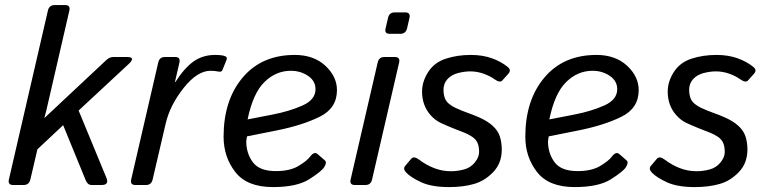

<svg xmlns="http://www.w3.org/2000/svg" viewBox="-20 -741 3075 769"><path d="M32.7 0Q10.7 0 15.6 -22L171.9 -698.7Q176.8 -720.7 199.2 -720.7H241.2Q262.7 -720.7 257.8 -698.7L165.5 -298.3Q162.1 -284.2 157.7 -269H158.7L405.3 -500Q418.9 -512.7 434.1 -512.7H488.3Q525.9 -512.7 494.6 -483.9L294.9 -298.3L406.2 -28.8Q418 0 386.7 0H347.2Q331.1 0 323.7 -18.1L232.9 -239.7L129.9 -143.1L101.6 -22Q96.2 0 74.7 0Z M522.5 0Q500.5 0 505.4 -22L613.8 -490.7Q618.7 -512.7 640.6 -512.7H681.6Q703.6 -512.7 698.7 -490.7L680.7 -412.6H682.6Q717.8 -467.8 754.6 -494.4Q791.5 -521 841.8 -521Q870.6 -521 882.3 -515.6Q891.6 -511.7 887.2 -501L871.1 -460.9Q867.7 -452.1 856.9 -454.1Q840.3 -457.5 823.2 -457.5Q770 -457.5 715.3 -388.4Q660.6 -319.3 643.6 -246.1L591.3 -22Q586.4 0 564.5 0Z M875.5 -193.4Q875.5 -339.8 951.9 -430.4Q1028.3 -521 1160.6 -521Q1236.3 -521 1283 -477.8Q1329.6 -434.6 1329.6 -379.9Q1329.6 -307.6 1260.5 -273.4Q1191.4 -239.3 1089.4 -218.8L969.2 -194.8Q966.3 -176.3 966.3 -175.3Q966.3 -127 992.7 -91.3Q1019 -55.7 1085 -55.7Q1141.1 -55.7 1175.3 -76.2Q1209.5 -96.7 1221.7 -113.3Q1238.8 -136.2 1252.4 -123.5L1281.2 -98.6Q1290.5 -90.3 1278.3 -71.3Q1267.1 -53.7 1217.8 -22.7Q1168.5 8.3 1073.2 8.3Q969.2 8.3 922.4 -52Q875.5 -112.3 875.5 -193.4ZM971.7 -262.7 1071.8 -282.2Q1140.1 -295.4 1191.9 -318.6Q1243.7 -341.8 1243.7 -383.8Q1243.7 -417 1213.6 -437.3Q1183.6 -457.5 1144.5 -457.5Q1085.4 -457.5 1039.3 -412.6Q993.2 -367.7 971.7 -262.7Z M1401.4 0Q1379.4 0 1384.3 -22L1492.7 -490.7Q1497.6 -512.7 1519.5 -512.7H1561.5Q1583.5 -512.7 1578.6 -490.7L1470.2 -22Q1465.3 0 1443.4 0ZM1541 -605.5Q1519 -605.5 1524.4 -627.4L1534.2 -669.4Q1539.1 -691.4 1561 -691.4H1603Q1625 -691.4 1620.1 -669.4L1610.4 -627.4Q1605 -605.5 1583 -605.5Z M1606.9 -49.8Q1592.8 -64.9 1603 -76.7L1627.4 -105.5Q1637.7 -117.2 1659.2 -101.1Q1687 -80.1 1719 -67.6Q1751 -55.2 1786.1 -55.2Q1812.5 -55.2 1838.6 -62.3Q1864.7 -69.3 1881.8 -90.3Q1898.9 -111.3 1898.9 -132.3Q1898.9 -153.3 1892.8 -168Q1886.7 -182.6 1871.6 -192.9Q1856.4 -203.1 1841.3 -209Q1820.8 -216.8 1794.2 -227.5Q1767.6 -238.3 1744.6 -249Q1722.2 -259.8 1704.6 -279.8Q1687 -299.8 1678.7 -323.5Q1670.4 -347.2 1670.4 -374Q1670.4 -414.1 1694.8 -452.4Q1719.2 -490.7 1765.4 -505.9Q1811.5 -521 1865.7 -521Q1912.6 -521 1950.2 -507.6Q1987.8 -494.1 2014.2 -472.2Q2028.8 -460 2016.1 -445.8L1991.7 -418.5Q1982.4 -408.2 1960.4 -423.8Q1940.9 -437.5 1915.5 -446.3Q1890.1 -455.1 1863.3 -455.1Q1839.8 -455.1 1813.7 -448.2Q1787.6 -441.4 1772 -423.8Q1756.3 -406.2 1756.3 -381.8Q1756.3 -364.3 1761.2 -349.6Q1766.1 -335 1778.6 -325Q1791 -314.9 1805.2 -308.6Q1830.6 -296.9 1854.2 -288.6Q1877.9 -280.3 1897.5 -271.5Q1931.6 -256.8 1953.1 -237.3Q1974.6 -217.8 1982.2 -193.8Q1989.7 -169.9 1989.7 -142.1Q1989.7 -87.9 1955.8 -52.2Q1921.9 -16.6 1878.4 -4.2Q1835 8.3 1778.8 8.3Q1709 8.3 1667.2 -11Q1625.5 -30.3 1606.9 -49.8Z M2084 -193.4Q2084 -339.8 2160.4 -430.4Q2236.8 -521 2369.1 -521Q2444.8 -521 2491.5 -477.8Q2538.1 -434.6 2538.1 -379.9Q2538.1 -307.6 2469 -273.4Q2399.9 -239.3 2297.9 -218.8L2177.7 -194.8Q2174.8 -176.3 2174.8 -175.3Q2174.8 -127 2201.2 -91.3Q2227.5 -55.7 2293.5 -55.7Q2349.6 -55.7 2383.8 -76.2Q2418 -96.7 2430.2 -113.3Q2447.3 -136.2 2460.9 -123.5L2489.7 -98.6Q2499 -90.3 2486.8 -71.3Q2475.6 -53.7 2426.3 -22.7Q2377 8.3 2281.7 8.3Q2177.7 8.3 2130.9 -52Q2084 -112.3 2084 -193.4ZM2180.2 -262.7 2280.3 -282.2Q2348.6 -295.4 2400.4 -318.6Q2452.1 -341.8 2452.1 -383.8Q2452.1 -417 2422.1 -437.3Q2392.1 -457.5 2353 -457.5Q2293.9 -457.5 2247.8 -412.6Q2201.7 -367.7 2180.2 -262.7Z M2590.8 -49.8Q2576.7 -64.9 2586.9 -76.7L2611.3 -105.5Q2621.6 -117.2 2643.1 -101.1Q2670.9 -80.1 2702.9 -67.6Q2734.9 -55.2 2770 -55.2Q2796.4 -55.2 2822.5 -62.3Q2848.6 -69.3 2865.7 -90.3Q2882.8 -111.3 2882.8 -132.3Q2882.8 -153.3 2876.7 -168Q2870.6 -182.6 2855.5 -192.9Q2840.3 -203.1 2825.2 -209Q2804.7 -216.8 2778.1 -227.5Q2751.5 -238.3 2728.5 -249Q2706.1 -259.8 2688.5 -279.8Q2670.9 -299.8 2662.6 -323.5Q2654.3 -347.2 2654.3 -374Q2654.3 -414.1 2678.7 -452.4Q2703.1 -490.7 2749.3 -505.9Q2795.4 -521 2849.6 -521Q2896.5 -521 2934.1 -507.6Q2971.7 -494.1 2998 -472.2Q3012.7 -460 3000 -445.8L2975.6 -418.5Q2966.3 -408.2 2944.3 -423.8Q2924.8 -437.5 2899.4 -446.3Q2874 -455.1 2847.2 -455.1Q2823.7 -455.1 2797.6 -448.2Q2771.5 -441.4 2755.9 -423.8Q2740.2 -406.2 2740.2 -381.8Q2740.2 -364.3 2745.1 -349.6Q2750 -335 2762.5 -325Q2774.9 -314.9 2789.1 -308.6Q2814.5 -296.9 2838.1 -288.6Q2861.8 -280.3 2881.3 -271.5Q2915.5 -256.8 2937 -237.3Q2958.5 -217.8 2966.1 -193.8Q2973.6 -169.9 2973.6 -142.1Q2973.6 -87.9 2939.7 -52.2Q2905.8 -16.6 2862.3 -4.2Q2818.8 8.3 2762.7 8.3Q2692.9 8.3 2651.1 -11Q2609.4 -30.3 2590.8 -49.8Z"/></svg>

Font: Istok
Style: Italic
Weight: 500
Italic angle: -13°
Designer: Andrey V. Panov
Foundry: Andrey V. Panov
Version: Version 1.0.3